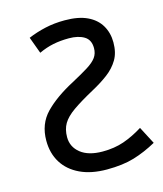

<svg xmlns="http://www.w3.org/2000/svg" viewBox="-96 -676 646 759"><g transform="rotate(-15 227.0 -296.5)"><path d="M249 10Q185 10 139.5 -11.5Q94 -33 70 -71.5Q46 -110 46 -162Q46 -230 89 -274.5Q132 -319 208 -359Q249 -381 274.5 -397Q300 -413 311.5 -429Q323 -445 323 -467Q323 -501 299 -515.5Q275 -530 237 -530Q202 -530 172.5 -524Q143 -518 113 -504L88 -572Q121 -586 158.5 -594.5Q196 -603 239 -603Q295 -603 331 -586Q367 -569 385 -538.5Q403 -508 403 -469Q403 -427 386 -398.5Q369 -370 340.5 -348.5Q312 -327 275 -307Q220 -277 188 -254.5Q156 -232 142.5 -209Q129 -186 129 -154Q129 -114 161 -88.5Q193 -63 251 -63Q299 -63 338 -76.5Q377 -90 417 -115L454 -44Q407 -18 360.5 -4Q314 10 249 10Z"/></g></svg>

Font: lguzrati25
Style: Book
Weight: 400
Designer: Jelle Bosma - Monotype Design Team, Universal Thirst
Foundry: Monotype Imaging Inc.
Version: Version 2.106